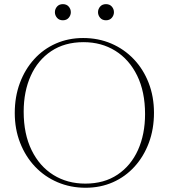

<svg xmlns="http://www.w3.org/2000/svg" viewBox="-20 -874 794 904"><path d="M371.5 -695Q443 -695 503.8 -669Q564.5 -643 609.8 -595.5Q655 -548 680 -483.5Q705 -419 705 -343Q705 -266.5 681 -202Q657 -137.5 613.8 -89.8Q570.5 -42 511.8 -16Q453 10 383 10Q312 10 251 -16Q190 -42 145 -89.5Q100 -137 74.8 -201.5Q49.5 -266 49.5 -342Q49.5 -418.5 73.5 -483Q97.5 -547.5 140.8 -595.2Q184 -643 243 -669Q302 -695 371.5 -695ZM381.5 -9.5Q470.5 -9.5 533.5 -51.8Q596.5 -94 629.8 -168Q663 -242 663 -337Q663 -442 625.8 -518Q588.5 -594 523 -634.8Q457.5 -675.5 373.5 -675.5Q284.5 -675.5 221.2 -633.2Q158 -591 124.8 -517.2Q91.5 -443.5 91.5 -348Q91.5 -243 128.8 -167Q166 -91 231.5 -50.2Q297 -9.5 381.5 -9.5ZM276 -778.5Q258.5 -778.5 248.5 -790.2Q238.5 -802 238.5 -816.5Q238.5 -831.5 248.5 -843Q258.5 -854.5 276 -854.5Q293.5 -854.5 303.5 -843Q313.5 -831.5 313.5 -816.5Q313.5 -802 303.5 -790.2Q293.5 -778.5 276 -778.5ZM479 -778.5Q461.5 -778.5 451.5 -790.2Q441.5 -802 441.5 -816.5Q441.5 -831.5 451.5 -843Q461.5 -854.5 479 -854.5Q496.5 -854.5 506.5 -843Q516.5 -831.5 516.5 -816.5Q516.5 -802 506.5 -790.2Q496.5 -778.5 479 -778.5Z"/></svg>

Font: Newsreader 36pt ExtraLight
Style: Regular
Weight: 250
Designer: Hugues Gentile
Foundry: Production Type
Version: Version 1.003